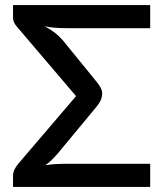

<svg xmlns="http://www.w3.org/2000/svg" viewBox="-20 -740 650 760"><path d="M384.5 -370C384.5 -373.3 384.1 -376.8 383.2 -380.2C382.4 -383.8 380.9 -387.7 378.8 -392C376.6 -396.3 373.6 -401.2 369.8 -406.8C365.9 -412.2 360.8 -418.7 354.5 -426L229 -580C219 -591.7 208.2 -602 196.5 -611C184.8 -620 171.5 -628.3 156.5 -636C169.8 -633.3 183.3 -631.4 197 -630.3C210.7 -629.1 226 -628.5 243 -628.5H574.5V-720H31.5V-669.5C31.5 -663.5 32.8 -657.6 35.5 -651.8C38.2 -645.9 41.5 -640.7 45.5 -636L281 -359.5L53 -92.5C47 -85.8 41.9 -78.3 37.7 -69.8C33.6 -61.3 31.5 -52.7 31.5 -44V0H574.5V-91.5H229C219 -91.5 208.2 -91.1 196.5 -90.3C184.8 -89.4 172.3 -88 159 -86C166.3 -90.7 173.6 -96.3 180.7 -103C187.9 -109.7 196.8 -119 207.5 -131L354.5 -308.5C367.2 -323.2 375.3 -335.1 379 -344.2C382.7 -353.4 384.5 -362 384.5 -370Z"/></svg>

Font: Lato Semibold
Style: Regular
Weight: 600
Designer: Lukasz Dziedzic
Foundry: tyPoland Lukasz Dziedzic
Version: Version 2.006; 2014-01-15